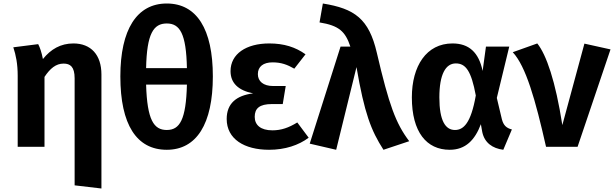

<svg xmlns="http://www.w3.org/2000/svg" viewBox="-20 -838 3505 1096"><path d="M399 -590C326 -590 270 -557 225 -501C217 -541 208 -567 198 -586L56 -568C71 -523 81 -473 81 -406V0H234V-399C266 -447 299 -475 343 -475C381 -475 406 -457 406 -391V220L559 238V-413C559 -525 499 -590 399 -590Z M932 -818C761 -818 667 -669 667 -402C667 -126 760 17 932 17C1102 17 1195 -130 1195 -402C1195 -672 1103 -818 932 -818ZM932 -704C1007 -704 1043 -646 1047 -449H814C818 -646 856 -704 932 -704ZM932 -96C858 -96 820 -153 814 -355H1047C1042 -154 1006 -96 932 -96Z M1517 -590C1385 -590 1296 -530 1296 -432C1296 -365 1339 -322 1425 -305C1329 -293 1274 -247 1274 -159C1274 -44 1375 17 1516 17C1607 17 1685 -9 1742 -52L1677 -139C1628 -109 1586 -94 1535 -94C1467 -94 1434 -125 1434 -171C1434 -219 1461 -244 1532 -244H1594L1611 -347H1539C1483 -347 1452 -374 1452 -415C1452 -458 1483 -482 1536 -482C1585 -482 1620 -469 1660 -446L1724 -528C1667 -569 1601 -590 1517 -590Z M1823 -818 1804 -710C1915 -692 1951 -659 1980 -572H1924L1748 -18L1899 17L2015 -455C2060 -192 2098 -93 2169 17L2316 -32C2239 -134 2201 -237 2131 -537C2086 -731 2004 -789 1823 -818Z M2563 -590C2414 -590 2331 -461 2331 -282C2331 -84 2415 17 2547 17C2638 17 2691 -39 2725 -129L2733 -84C2746 -23 2791 9 2853 17L2902 -99C2870 -107 2854 -123 2845 -157L2816 -279L2887 -572H2754L2735 -433C2713 -539 2657 -590 2563 -590ZM2582 -476C2638 -476 2670 -434 2696 -293C2668 -133 2625 -96 2577 -96C2523 -96 2488 -148 2488 -282C2488 -414 2524 -476 2582 -476Z M3047 -590 2907 -540C2982 -459 3036 -270 3097 0H3277L3465 -556L3316 -589L3190 -124C3151 -375 3099 -525 3047 -590Z"/></svg>

Font: Glow Sans SC Normal
Style: Bold
Weight: 700
Designer: Ryoko NISHIZUKA (kana, bopomofo & ideographs); Paul D. Hunt (Latin, Greek & Cyrillic); Sandoll Communications, Soo-young
Version: Version 0.93